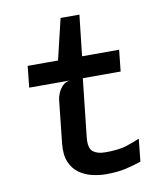

<svg xmlns="http://www.w3.org/2000/svg" viewBox="-83 -807 767 884"><g transform="rotate(-10 300.0 -364.5)"><path d="M342 8Q310 8 277 0.2Q244 -7.5 216.8 -27Q189.5 -46.5 175.2 -80.5Q161 -114.5 166.5 -167L188 -368Q189 -378.5 195.8 -396Q202.5 -413.5 216.5 -428.5Q230.5 -443.5 252 -446L208.5 -524L212.5 -538L260 -737H348L322 -502.5L315.5 -472.5L283 -174Q278 -124 298.5 -108Q319 -92 354.5 -92Q421.5 -92 456.5 -104Q491.5 -116 518 -127L507 -21.5Q470.5 -9 432.2 -0.5Q394 8 342 8ZM62 -446 72.5 -546H500L489.5 -446Z"/></g></svg>

Font: Spline Sans Mono Medium
Style: Italic
Weight: 500
Italic angle: -4°
Monospace: yes
Designer: Eben Sorkin, Mirko Velimirovic
Foundry: Sorkin Type
Version: Version 1.004